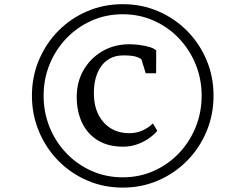

<svg xmlns="http://www.w3.org/2000/svg" viewBox="-20 -936 1086 896"><path d="M129 -489.5Q129 -578.5 161.8 -656Q194.5 -733.5 252.2 -792Q310 -850.5 387 -883.5Q464 -916.5 553 -916.5Q641.5 -916.5 718.2 -883.5Q795 -850.5 853 -792Q911 -733.5 943.8 -656Q976.5 -578.5 976.5 -489.5Q976.5 -400.5 943.8 -322.5Q911 -244.5 853 -185.8Q795 -127 718.2 -93.8Q641.5 -60.5 553 -60.5Q464 -60.5 387 -93.8Q310 -127 252.2 -185.8Q194.5 -244.5 161.8 -322.5Q129 -400.5 129 -489.5ZM183.5 -489.5Q183.5 -411.5 211.5 -342.5Q239.5 -273.5 289.8 -221Q340 -168.5 407.2 -138.5Q474.5 -108.5 553 -108.5Q630.5 -108.5 697.8 -138.5Q765 -168.5 815 -221Q865 -273.5 893 -342.5Q921 -411.5 921 -489.5Q921 -567 893 -635.8Q865 -704.5 815 -757Q765 -809.5 697.8 -839.5Q630.5 -869.5 553 -869.5Q474.5 -869.5 407.2 -839.5Q340 -809.5 289.8 -757Q239.5 -704.5 211.5 -635.8Q183.5 -567 183.5 -489.5ZM555 -251.5Q483.5 -251.5 435.2 -281.8Q387 -312 362.5 -364.2Q338 -416.5 338 -484Q338 -553.5 370 -609Q402 -664.5 457.8 -697Q513.5 -729.5 584 -729.5Q605.5 -729.5 631 -726.2Q656.5 -723 678 -716.5Q699.5 -710 709 -700.5L708.5 -594H660L640 -659Q629.5 -667.5 610.8 -672.5Q592 -677.5 555 -677.5Q512.5 -677.5 481.8 -656Q451 -634.5 434.5 -595Q418 -555.5 418 -501.5Q418 -416 463.5 -365.2Q509 -314.5 583 -314.5Q617 -314.5 645.2 -327.2Q673.5 -340 693.5 -360L714 -325.5Q699.5 -308 675.8 -291Q652 -274 621 -262.8Q590 -251.5 555 -251.5Z"/></svg>

Font: Merriweather 24pt Light
Style: Italic
Weight: 300
Italic angle: -7.8°
Version: Version 2.101